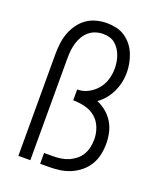

<svg xmlns="http://www.w3.org/2000/svg" viewBox="-138 -832 775 920"><g transform="rotate(20 250.0 -371.5)"><path d="M66 0V-520Q66 -547 69.5 -574.5Q73 -602 82.5 -627.5Q92 -653 108 -675.5Q124 -698 146 -713.5Q168 -729 195 -736Q222 -743 249 -743Q273 -743 297 -737.5Q321 -732 341 -718.5Q361 -705 376 -686Q391 -667 400 -644.5Q409 -622 413.5 -598.5Q418 -575 418 -551Q418 -525 412.5 -500.5Q407 -476 396 -453Q385 -430 369 -410.5Q353 -391 332 -376Q358 -365 379.5 -347Q401 -329 415.5 -305Q430 -281 436 -253Q442 -225 442 -198Q442 -170 436 -142Q430 -114 415.5 -90Q401 -66 379 -48Q357 -30 331.5 -19Q306 -8 278 -4Q250 0 222 0H177V-55H222Q242 -55 262.5 -58Q283 -61 301.5 -69Q320 -77 336 -90Q352 -103 362 -120Q372 -137 376.5 -157Q381 -177 381 -198Q381 -228 370 -257Q359 -286 336 -305.5Q313 -325 282.5 -332.5Q252 -340 222 -340V-395Q251 -395 277 -408.5Q303 -422 321.5 -444Q340 -466 348.5 -493.5Q357 -521 357 -550Q357 -566 354.5 -582.5Q352 -599 346.5 -614.5Q341 -630 332 -644Q323 -658 310.5 -668.5Q298 -679 282 -683.5Q266 -688 249 -688Q230 -688 211 -682Q192 -676 177 -663Q162 -650 152 -633Q142 -616 136.5 -597Q131 -578 129 -559Q127 -540 127 -520V0Z"/></g></svg>

Font: Iosevka Curly Light
Style: Regular
Weight: 300
Monospace: yes
Designer: Belleve Invis
Foundry: Belleve Invis
Version: Version 22.1.2; ttfautohint (v1.8.4)